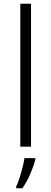

<svg xmlns="http://www.w3.org/2000/svg" viewBox="-20 -780 273 1021"><path d="M145 0H88V-760H145ZM168 68Q160 101 141.5 144Q123 187 99 221H66V212Q74 196 83 168.5Q92 141 99.5 111.5Q107 82 110 61H168Z"/></svg>

Font: Noto Sans Lao UI Light
Style: Regular
Weight: 300
Designer: Monotype Design Team
Foundry: Monotype Imaging Inc.
Version: Version 2.000; ttfautohint (v1.8.4.7-5d5b)